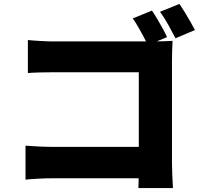

<svg xmlns="http://www.w3.org/2000/svg" viewBox="-20 -895 1040 978"><path d="M754 -841Q767 -822 781.5 -797.5Q796 -773 809.5 -748.5Q823 -724 831 -706L732 -665Q723 -687 710 -711Q697 -735 683.5 -758.5Q670 -782 656 -801ZM894 -875Q907 -856 922 -831.5Q937 -807 950.5 -783Q964 -759 973 -742L874 -700Q858 -731 837 -769Q816 -807 795 -835ZM122 -691Q152 -688 189.5 -686Q227 -684 254 -684H764Q788 -684 818 -685Q848 -686 859 -687Q858 -669 857 -640Q856 -611 856 -586V-67Q856 -42 857.5 -4Q859 34 861 63H685Q686 34 686.5 7Q687 -20 687 -48V-527H254Q220 -527 182.5 -526Q145 -525 122 -523ZM110 -153Q139 -151 173 -149Q207 -147 242 -147H785V13H247Q219 13 178 15Q137 17 110 20Z"/></svg>

Font: Noto Sans SC Black
Style: Regular
Weight: 900
Designer: Ryoko NISHIZUKA  (kana, bopomofo & ideographs); Paul D. Hunt (Latin, Greek & Cyrillic); Sandoll Communications , Soo-you
Foundry: Adobe
Version: Version 2.004-H2;hotconv 1.0.118;makeotfexe 2.5.65603